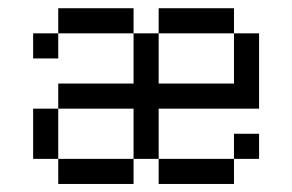

<svg xmlns="http://www.w3.org/2000/svg" viewBox="-20 -458 728 478"><path d="M562.5 -125H625V-62.5H562.5ZM62.5 -375H125V-312.5H62.5ZM375 -62.5H562.5V0H375ZM125 -62.5H312.5V0H125ZM62.5 -187.5H125V-62.5H62.5ZM312.5 -375H375V-250H562.5V-375H625V-187.5H375V-62.5H312.5V-187.5H125V-250H312.5ZM375 -437.5H562.5V-375H375ZM125 -437.5H312.5V-375H125Z"/></svg>

Font: Pixel Operator
Style: Regular
Weight: 400
Designer: Jayvee Enaguas (HarvettFox96)
Version: 2016.04.25